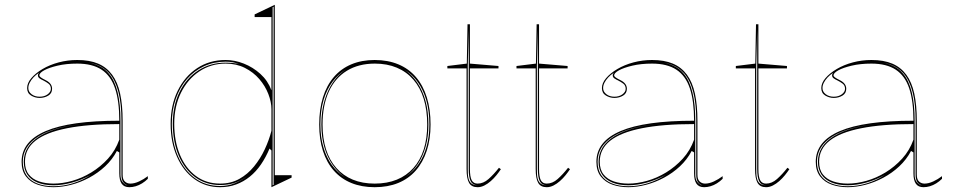

<svg xmlns="http://www.w3.org/2000/svg" viewBox="-20 -765 3975 800"><path d="M302 -515Q353 -515 388.5 -500Q424 -485 447 -454Q470 -423 480.5 -375Q491 -327 491 -262V-37Q491 -17 500.5 -8.5Q510 0 523 0Q540 0 559.5 -9Q579 -18 596 -31V-20Q585 -9 572 -1Q559 7 545.5 11Q532 15 519 15Q497 15 487 0.5Q477 -14 477 -43Q477 -76 477 -91.5Q477 -107 477 -114.5Q477 -122 477 -130L467 -136Q448 -100 418 -72Q388 -44 351.5 -24.5Q315 -5 276.5 5Q238 15 203 15Q167 15 137 4.5Q107 -6 88.5 -29.5Q70 -53 70 -91Q70 -176 171 -219Q272 -262 477 -262Q477 -344 459.5 -396.5Q442 -449 403.5 -474.5Q365 -500 302 -500Q256 -500 220 -491.5Q184 -483 164 -472Q144 -461 144 -451Q144 -447 150 -442.5Q156 -438 172 -430Q197 -417 197 -395Q197 -376 181 -366.5Q165 -357 145 -357Q126 -357 109.5 -367Q93 -377 93 -398Q93 -419 110.5 -439.5Q128 -460 157.5 -477.5Q187 -495 224.5 -505Q262 -515 302 -515ZM477 -248Q346 -248 258.5 -230.5Q171 -213 127.5 -178.5Q84 -144 84 -91Q84 -58 100 -38Q116 -18 143 -9Q170 0 203 0Q240 0 281 -11.5Q322 -23 360.5 -46.5Q399 -70 430 -104Q461 -138 477 -183ZM203 11Q244 11 284 -1.5Q324 -14 358 -36Q320 -15 279.5 -4Q239 7 203 7Q164 7 136 -4.5Q108 -16 93.5 -38Q79 -60 79 -91Q79 -157 146 -198Q213 -239 337 -249Q210 -239 142.5 -198Q75 -157 75 -91Q75 -58 90 -35.5Q105 -13 134 -1Q163 11 203 11ZM349 -504Q375 -499 396 -488.5Q417 -478 433 -459Q458 -430 470 -380.5Q482 -331 482 -262V-37Q482 -28 484 -20.5Q486 -13 490 -7.5Q494 -2 500 2Q502 4 505 5.5Q508 7 512 8Q497 1 491.5 -9Q486 -19 486 -37V-262Q486 -332 473.5 -381Q461 -430 435 -460Q424 -472 411 -481Q398 -490 382.5 -495.5Q367 -501 349 -504ZM145 -362Q165 -362 178.5 -372Q192 -382 192 -395Q192 -409 182 -416.5Q172 -424 160 -430Q153 -433 145.5 -438Q138 -443 138 -451Q138 -457 143 -462Q129 -453 119 -442Q109 -431 103.5 -420Q98 -409 98 -398Q98 -383 111.5 -372.5Q125 -362 145 -362Z M897 15Q837 15 790.5 -18.5Q744 -52 717.5 -112Q691 -172 691 -249Q691 -327 720.5 -387Q750 -447 801.5 -481Q853 -515 920 -515Q958 -515 996 -500Q1034 -485 1065 -457Q1096 -429 1111 -389V-694H1041V-705L1125 -745V-35H1195V-25L1111 15V-138L1103 -146Q1088 -110 1067.5 -80Q1047 -50 1021 -29Q995 -8 964 3.5Q933 15 897 15ZM897 10Q930 10 958 -1.5Q986 -13 1008 -29Q980 -10 954.5 -2Q929 6 897 6Q838 6 793.5 -26.5Q749 -59 724.5 -117Q700 -175 700 -249Q700 -324 728 -381.5Q756 -439 806 -471.5Q856 -504 920 -504Q936 -504 950.5 -502.5Q965 -501 976 -498Q951 -508 920 -508Q871 -508 830 -489Q789 -470 759 -435.5Q729 -401 712.5 -353.5Q696 -306 696 -249Q696 -173 721.5 -114.5Q747 -56 792 -23Q837 10 897 10ZM897 0Q942 0 977 -19.5Q1012 -39 1038.5 -71.5Q1065 -104 1083 -142.5Q1101 -181 1111 -220V-310Q1111 -340 1098 -373.5Q1085 -407 1060.5 -435.5Q1036 -464 1000.5 -482Q965 -500 920 -500Q859 -500 810.5 -467.5Q762 -435 734 -378.5Q706 -322 706 -249Q706 -177 729.5 -120.5Q753 -64 796 -32Q839 0 897 0ZM1116 7 1120 5V-737L1116 -735Z M1541 -515Q1596 -515 1639.5 -497Q1683 -479 1713 -444Q1743 -409 1758.5 -359Q1774 -309 1774 -246Q1774 -185 1758 -136.5Q1742 -88 1712 -54Q1682 -20 1639 -2.5Q1596 15 1541 15Q1487 15 1444 -2.5Q1401 -20 1371 -54Q1341 -88 1325.5 -136.5Q1310 -185 1310 -246Q1310 -309 1325.5 -359Q1341 -409 1371 -444Q1401 -479 1444 -497Q1487 -515 1541 -515ZM1542 -500Q1474 -500 1425 -470Q1376 -440 1350 -383Q1324 -326 1324 -246Q1324 -188 1338.5 -142.5Q1353 -97 1381.5 -65Q1410 -33 1450 -16.5Q1490 0 1541 0Q1593 0 1633.5 -16.5Q1674 -33 1702.5 -65Q1731 -97 1745.5 -142.5Q1760 -188 1760 -246Q1760 -306 1745.5 -353Q1731 -400 1702.5 -433Q1674 -466 1633.5 -483Q1593 -500 1542 -500ZM1315 -246Q1315 -194 1327.5 -151.5Q1340 -109 1362.5 -78Q1385 -47 1416 -27Q1387 -48 1365 -79.5Q1343 -111 1331 -153Q1319 -195 1319 -246Q1319 -301 1332 -345.5Q1345 -390 1368 -423Q1391 -456 1422 -476Q1390 -457 1365.5 -424.5Q1341 -392 1328 -347.5Q1315 -303 1315 -246ZM1769 -246Q1769 -302 1756.5 -346Q1744 -390 1721 -422.5Q1698 -455 1666 -474Q1696 -454 1718.5 -421Q1741 -388 1753 -344Q1765 -300 1765 -246Q1765 -196 1753.5 -154.5Q1742 -113 1721 -81.5Q1700 -50 1671 -29Q1701 -49 1723 -80Q1745 -111 1757 -153Q1769 -195 1769 -246Z M1970 15Q1945 15 1934.5 -3Q1924 -21 1924 -61V-480H1844V-490L1925 -500L1928 -664H1938V-500L2057 -490V-480H1938V-61Q1938 -28 1945.5 -14Q1953 0 1970 0Q1994 0 2015.5 -19Q2037 -38 2059 -66L2067 -60Q2059 -48 2048.5 -35Q2038 -22 2025 -10.5Q2012 1 1998 8Q1984 15 1970 15ZM1970 7Q1949 6 1941 -10Q1933 -26 1933 -61V-640L1929 -490V-61Q1929 -50 1929.5 -40Q1930 -30 1932 -21.5Q1934 -13 1938.5 -6.5Q1943 0 1950 3Q1954 5 1959 6Q1964 7 1970 7Z M2258 15Q2233 15 2222.5 -3Q2212 -21 2212 -61V-480H2132V-490L2213 -500L2216 -664H2226V-500L2345 -490V-480H2226V-61Q2226 -28 2233.5 -14Q2241 0 2258 0Q2282 0 2303.5 -19Q2325 -38 2347 -66L2355 -60Q2347 -48 2336.5 -35Q2326 -22 2313 -10.5Q2300 1 2286 8Q2272 15 2258 15ZM2258 7Q2237 6 2229 -10Q2221 -26 2221 -61V-640L2217 -490V-61Q2217 -50 2217.5 -40Q2218 -30 2220 -21.5Q2222 -13 2226.5 -6.5Q2231 0 2238 3Q2242 5 2247 6Q2252 7 2258 7Z M2697 -515Q2748 -515 2783.5 -500Q2819 -485 2842 -454Q2865 -423 2875.5 -375Q2886 -327 2886 -262V-37Q2886 -17 2895.5 -8.5Q2905 0 2918 0Q2935 0 2954.5 -9Q2974 -18 2991 -31V-20Q2980 -9 2967 -1Q2954 7 2940.5 11Q2927 15 2914 15Q2892 15 2882 0.5Q2872 -14 2872 -43Q2872 -76 2872 -91.5Q2872 -107 2872 -114.5Q2872 -122 2872 -130L2862 -136Q2843 -100 2813 -72Q2783 -44 2746.5 -24.5Q2710 -5 2671.5 5Q2633 15 2598 15Q2562 15 2532 4.5Q2502 -6 2483.5 -29.5Q2465 -53 2465 -91Q2465 -176 2566 -219Q2667 -262 2872 -262Q2872 -344 2854.5 -396.5Q2837 -449 2798.5 -474.5Q2760 -500 2697 -500Q2651 -500 2615 -491.5Q2579 -483 2559 -472Q2539 -461 2539 -451Q2539 -447 2545 -442.5Q2551 -438 2567 -430Q2592 -417 2592 -395Q2592 -376 2576 -366.5Q2560 -357 2540 -357Q2521 -357 2504.5 -367Q2488 -377 2488 -398Q2488 -419 2505.5 -439.5Q2523 -460 2552.5 -477.5Q2582 -495 2619.5 -505Q2657 -515 2697 -515ZM2872 -248Q2741 -248 2653.5 -230.5Q2566 -213 2522.5 -178.5Q2479 -144 2479 -91Q2479 -58 2495 -38Q2511 -18 2538 -9Q2565 0 2598 0Q2635 0 2676 -11.5Q2717 -23 2755.5 -46.5Q2794 -70 2825 -104Q2856 -138 2872 -183ZM2598 11Q2639 11 2679 -1.5Q2719 -14 2753 -36Q2715 -15 2674.5 -4Q2634 7 2598 7Q2559 7 2531 -4.5Q2503 -16 2488.5 -38Q2474 -60 2474 -91Q2474 -157 2541 -198Q2608 -239 2732 -249Q2605 -239 2537.5 -198Q2470 -157 2470 -91Q2470 -58 2485 -35.5Q2500 -13 2529 -1Q2558 11 2598 11ZM2744 -504Q2770 -499 2791 -488.5Q2812 -478 2828 -459Q2853 -430 2865 -380.5Q2877 -331 2877 -262V-37Q2877 -28 2879 -20.5Q2881 -13 2885 -7.5Q2889 -2 2895 2Q2897 4 2900 5.5Q2903 7 2907 8Q2892 1 2886.5 -9Q2881 -19 2881 -37V-262Q2881 -332 2868.5 -381Q2856 -430 2830 -460Q2819 -472 2806 -481Q2793 -490 2777.5 -495.5Q2762 -501 2744 -504ZM2540 -362Q2560 -362 2573.5 -372Q2587 -382 2587 -395Q2587 -409 2577 -416.5Q2567 -424 2555 -430Q2548 -433 2540.5 -438Q2533 -443 2533 -451Q2533 -457 2538 -462Q2524 -453 2514 -442Q2504 -431 2498.5 -420Q2493 -409 2493 -398Q2493 -383 2506.5 -372.5Q2520 -362 2540 -362Z M3172 15Q3147 15 3136.5 -3Q3126 -21 3126 -61V-480H3046V-490L3127 -500L3130 -664H3140V-500L3259 -490V-480H3140V-61Q3140 -28 3147.5 -14Q3155 0 3172 0Q3196 0 3217.5 -19Q3239 -38 3261 -66L3269 -60Q3261 -48 3250.5 -35Q3240 -22 3227 -10.5Q3214 1 3200 8Q3186 15 3172 15ZM3172 7Q3151 6 3143 -10Q3135 -26 3135 -61V-640L3131 -490V-61Q3131 -50 3131.5 -40Q3132 -30 3134 -21.5Q3136 -13 3140.5 -6.5Q3145 0 3152 3Q3156 5 3161 6Q3166 7 3172 7Z M3611 -515Q3662 -515 3697.5 -500Q3733 -485 3756 -454Q3779 -423 3789.5 -375Q3800 -327 3800 -262V-37Q3800 -17 3809.5 -8.5Q3819 0 3832 0Q3849 0 3868.5 -9Q3888 -18 3905 -31V-20Q3894 -9 3881 -1Q3868 7 3854.5 11Q3841 15 3828 15Q3806 15 3796 0.5Q3786 -14 3786 -43Q3786 -76 3786 -91.5Q3786 -107 3786 -114.5Q3786 -122 3786 -130L3776 -136Q3757 -100 3727 -72Q3697 -44 3660.5 -24.5Q3624 -5 3585.5 5Q3547 15 3512 15Q3476 15 3446 4.5Q3416 -6 3397.5 -29.5Q3379 -53 3379 -91Q3379 -176 3480 -219Q3581 -262 3786 -262Q3786 -344 3768.5 -396.5Q3751 -449 3712.5 -474.5Q3674 -500 3611 -500Q3565 -500 3529 -491.5Q3493 -483 3473 -472Q3453 -461 3453 -451Q3453 -447 3459 -442.5Q3465 -438 3481 -430Q3506 -417 3506 -395Q3506 -376 3490 -366.5Q3474 -357 3454 -357Q3435 -357 3418.5 -367Q3402 -377 3402 -398Q3402 -419 3419.5 -439.5Q3437 -460 3466.5 -477.5Q3496 -495 3533.5 -505Q3571 -515 3611 -515ZM3786 -248Q3655 -248 3567.5 -230.5Q3480 -213 3436.5 -178.5Q3393 -144 3393 -91Q3393 -58 3409 -38Q3425 -18 3452 -9Q3479 0 3512 0Q3549 0 3590 -11.5Q3631 -23 3669.5 -46.5Q3708 -70 3739 -104Q3770 -138 3786 -183ZM3512 11Q3553 11 3593 -1.5Q3633 -14 3667 -36Q3629 -15 3588.5 -4Q3548 7 3512 7Q3473 7 3445 -4.5Q3417 -16 3402.5 -38Q3388 -60 3388 -91Q3388 -157 3455 -198Q3522 -239 3646 -249Q3519 -239 3451.5 -198Q3384 -157 3384 -91Q3384 -58 3399 -35.5Q3414 -13 3443 -1Q3472 11 3512 11ZM3658 -504Q3684 -499 3705 -488.5Q3726 -478 3742 -459Q3767 -430 3779 -380.5Q3791 -331 3791 -262V-37Q3791 -28 3793 -20.5Q3795 -13 3799 -7.5Q3803 -2 3809 2Q3811 4 3814 5.5Q3817 7 3821 8Q3806 1 3800.5 -9Q3795 -19 3795 -37V-262Q3795 -332 3782.5 -381Q3770 -430 3744 -460Q3733 -472 3720 -481Q3707 -490 3691.5 -495.5Q3676 -501 3658 -504ZM3454 -362Q3474 -362 3487.5 -372Q3501 -382 3501 -395Q3501 -409 3491 -416.5Q3481 -424 3469 -430Q3462 -433 3454.5 -438Q3447 -443 3447 -451Q3447 -457 3452 -462Q3438 -453 3428 -442Q3418 -431 3412.5 -420Q3407 -409 3407 -398Q3407 -383 3420.5 -372.5Q3434 -362 3454 -362Z"/></svg>

Font: Kalnia Glaze Thin
Style: Regular
Weight: 100
Designer: Frida Medrano
Foundry: Frida Medrano
Version: Version 1.110